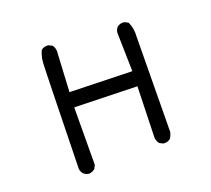

<svg xmlns="http://www.w3.org/2000/svg" viewBox="-134 -942 1268 1153"><g transform="rotate(-20 500.0 -365.5)"><path d="M247.1 39.1Q228.5 36.6 214.4 24.9L213.9 24.4L213.4 23.9Q201.7 9.8 199.2 -8.8V-9.3V-9.8Q212.9 -647 215.8 -683.6Q216.8 -695.8 219 -708Q221.2 -720.2 224.9 -731.7Q228.5 -743.2 233.4 -753.9L234.4 -756.3L236.3 -757.8Q253.9 -772 279.3 -769.5H281.2L282.7 -768.6L302.2 -758.8L304.2 -757.8L305.7 -755.9Q313.5 -745.6 316.4 -732.7Q319.3 -719.7 317.4 -706.1L304.2 -461.4L702.1 -450.7L696.3 -697.3V-697.8V-698.2Q697.3 -707.5 700.9 -715.8Q704.6 -724.1 710.4 -731L710.9 -731.4L711.4 -731.9Q728 -746.6 754.9 -744.1H756.8L758.3 -743.2L777.8 -733.4L780.8 -731.9L782.2 -728.5Q800.8 -687.5 796.9 -636.2L791 -31.2V-30.3V-29.3Q786.6 -9.8 775.9 7.3L774.9 8.3L773.9 9.3Q757.3 23.9 730.5 21.5H728.5L727.1 20.5L707.5 10.7L705.6 9.8L704.1 7.8Q692.9 -8.3 690.4 -28.3V-28.8V-29.8L699.7 -355L299.8 -365.7L297.9 -2V0.5L296.9 2.4L287.1 22L286.1 23.9L284.2 25.4Q276.4 31.2 267.6 34.7Q258.8 38.1 249 39.1H248Z"/></g></svg>

Font: NaikaiFont
Style: Bold
Weight: 700
Version: Version 1.89